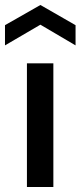

<svg xmlns="http://www.w3.org/2000/svg" viewBox="-51 -750 323 770"><path d="M57 0V-496H163V0ZM-31 -568V-649L111 -730L252 -649V-568L111 -651Z"/></svg>

Font: Rethink Sans Medium
Style: Regular
Weight: 500
Designer: The Rethink Sans project authors (Hans Thiessen). DM Sans designed by Colophon Foundry.
Foundry: Rethink Communications LLC
Version: Version 1.001